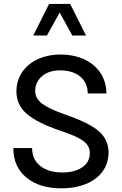

<svg xmlns="http://www.w3.org/2000/svg" viewBox="-20 -975 634 999"><path d="M49.3 -204.6C49.3 -139.6 71.8 -88.9 117.2 -51.3C162.6 -13.7 223.1 4.9 298.8 4.9C447.8 4.9 544.9 -68.4 544.9 -182.6C544.9 -226.1 527.8 -262.7 494.1 -292.5C460 -321.8 402.8 -350.1 322.3 -377.9C264.2 -397.9 223.1 -417.5 199.2 -435.5C175.3 -453.6 163.1 -475.1 163.1 -501C163.1 -532.7 175.3 -559.1 199.2 -579.1C223.1 -599.1 254.4 -608.9 293 -608.9C336.4 -608.9 371.1 -598.1 397.5 -576.7C423.3 -554.7 436.5 -525.4 436.5 -488.8H533.7C533.7 -609.4 436 -691.4 295.4 -691.4C160.2 -691.4 65.4 -612.3 65.4 -499.5C65.4 -453.1 83 -414.1 118.7 -383.3C154.3 -352.1 212.9 -322.3 295.4 -294.4C351.6 -275.9 391.1 -258.3 413.6 -241.7C436 -225.1 447.3 -204.1 447.3 -179.2C447.3 -147.5 434.6 -123 408.7 -105C382.8 -86.9 348.1 -77.6 304.7 -77.6C256.3 -77.6 218.3 -88.9 189.9 -111.3C161.1 -133.8 147 -165 147 -204.6ZM345.2 -954.6H235.4L152.8 -790H224.1L290.5 -909.7L356.4 -790H427.7Z"/></svg>

Font: Estedad Medium
Style: Regular
Weight: 500
Designer: Amin Abedi
Version: Version 7.3